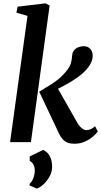

<svg xmlns="http://www.w3.org/2000/svg" viewBox="-20 -832 594 1124"><path d="M39 0 141 -739 76 -758 83 -793 247 -812.5 270.5 -799.5 161 0ZM415.5 9.5Q392.5 9.5 375.8 3Q359 -3.5 347 -16.8Q335 -30 326 -49L209.5 -295.5Q238.5 -313.5 266.2 -329.8Q294 -346 321.2 -368Q348.5 -390 374.5 -423.5Q389.5 -443 395.2 -463.2Q401 -483.5 402 -503.5Q403 -525 413.8 -537.8Q424.5 -550.5 439.8 -556Q455 -561.5 469 -561.5Q494.5 -561.5 508.2 -546Q522 -530.5 522.5 -508.5Q523 -488 515.2 -469.8Q507.5 -451.5 495.5 -436.5Q478.5 -414 451.8 -392.8Q425 -371.5 395 -353.5Q365 -335.5 337.2 -321.2Q309.5 -307 289 -297.5L304.5 -339L432 -114.5Q444.5 -93 459 -81.5Q473.5 -70 486 -70Q495.5 -70 509 -75Q522.5 -80 536.5 -93L552.5 -62.5Q544 -49.5 524.5 -32.8Q505 -16 477.2 -3.2Q449.5 9.5 415.5 9.5ZM195 272 153 253.5 153.5 243.5Q166 234 175.2 210.2Q184.5 186.5 183.5 162Q183 145 175.5 131Q168 117 154 110V83.5L233 45.5Q260 58.5 272.2 83.5Q284.5 108.5 285 139.5Q286.5 171 271.2 199.2Q256 227.5 234.8 247Q213.5 266.5 195 272Z"/></svg>

Font: Merriweather 28pt SemiBold
Style: Italic
Weight: 600
Italic angle: -7.8°
Version: Version 2.101